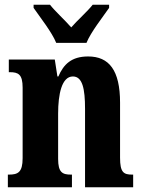

<svg xmlns="http://www.w3.org/2000/svg" viewBox="-20 -786 600 806"><path d="M216 -606H343C361 -651 412 -715 438 -753V-766H369C349 -740 304 -700 279 -671C254 -700 210 -740 190 -766H121V-753C147 -715 198 -651 216 -606ZM13 0H282V-53H278C242 -53 224 -62 224 -119V-309C224 -390 239 -465 286 -465C326 -465 337 -414 337 -329V0H539V-53H535C499 -53 484 -62 484 -124V-355C484 -491 438 -549 350 -549C280 -549 247 -516 225 -465H221L210 -536H17V-483H21C57 -483 75 -474 75 -418V-122C75 -62 55 -53 17 -53H13Z"/></svg>

Font: Noto Serif Sinhala ExtraCondensed ExtraBold
Style: Regular
Weight: 800
Width: 2
Designer: Jelle Bosma - Monotype Design Team
Foundry: Monotype Imaging Inc.
Version: Version 2.007